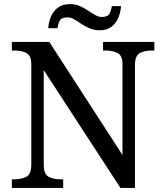

<svg xmlns="http://www.w3.org/2000/svg" viewBox="-20 -919 803 939"><path d="M38 0V-42H51Q85 -42 109 -54.5Q133 -67 133 -114V-604Q133 -648 108.5 -660Q84 -672 51 -672H38V-714H221L579 -161V-604Q579 -648 554.5 -660Q530 -672 497 -672H484V-714H735V-672H722Q688 -672 664 -659.5Q640 -647 640 -600V0H569L194 -576V-114Q194 -67 218 -54.5Q242 -42 276 -42H289V0ZM467 -771Q440 -771 418 -780.5Q396 -790 377.5 -802.5Q359 -815 342.5 -824.5Q326 -834 310 -834Q280 -834 272 -817.5Q264 -801 261 -781H216Q218 -812 229.5 -838.5Q241 -865 263.5 -882Q286 -899 322 -899Q349 -899 370.5 -889.5Q392 -880 410.5 -867.5Q429 -855 445.5 -845.5Q462 -836 478 -836Q507 -836 515.5 -852.5Q524 -869 527 -889H572Q570 -859 558.5 -832Q547 -805 525 -788Q503 -771 467 -771Z"/></svg>

Font: Noto Serif Old Uyghur
Style: Regular
Weight: 400
Designer: Lewis McGuffie
Foundry: Google LLC
Version: Version 1.003; ttfautohint (v1.8.4.7-5d5b)